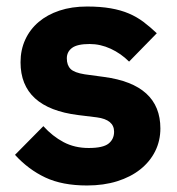

<svg xmlns="http://www.w3.org/2000/svg" viewBox="-20 -557 544 589"><path d="M247 12Q171 12 119 -12.5Q67 -37 26 -82L113 -170Q141 -139 175 -121Q209 -103 252 -103Q296 -103 313 -116.5Q330 -130 330 -153Q330 -190 277 -197L220 -204Q43 -226 43 -366Q43 -404 57.5 -435.5Q72 -467 98.5 -489.5Q125 -512 162.5 -524.5Q200 -537 247 -537Q288 -537 319.5 -531.5Q351 -526 375.5 -515.5Q400 -505 420.5 -489.5Q441 -474 461 -455L376 -368Q351 -393 319.5 -407.5Q288 -422 255 -422Q217 -422 201 -410Q185 -398 185 -378Q185 -357 196.5 -345.5Q208 -334 240 -329L299 -321Q472 -298 472 -163Q472 -125 456 -93Q440 -61 410.5 -37.5Q381 -14 339.5 -1Q298 12 247 12Z"/></svg>

Font: IBMPlexSans-Bold
Style: Bold
Weight: 700
Designer: Mike Abbink, Paul van der Laan, Pieter van Rosmalen
Foundry: Bold Monday
Version: Version 3.1